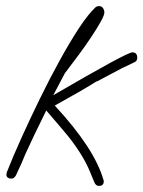

<svg xmlns="http://www.w3.org/2000/svg" viewBox="-20 -564 471 631"><path d="M305 47Q295 47 290 35L276 1Q264 -28 246 -57Q228 -86 205 -115Q201 -120 182.5 -142Q164 -164 132 -201Q89 -114 64 -59Q59 -46 51 -28Q43 -10 32 13Q26 23 18 23Q1 23 1 9L2 6V3Q22 -48 50.5 -111Q79 -174 111 -239.5Q143 -305 176 -365Q209 -425 239.5 -471.5Q270 -518 295 -541Q300 -544 305 -544Q320 -544 323 -525Q324 -516 311.5 -493.5Q299 -471 280 -442.5Q261 -414 241.5 -387.5Q222 -361 208 -343Q194 -325 193 -323L155 -251Q397 -392 415 -392Q431 -392 431 -374Q431 -363 421 -359L381 -340Q368 -333 347 -322Q326 -311 298 -296V-297Q276 -283 241.5 -263Q207 -243 160 -217Q290 -77 320 27Q321 28 321 32Q321 47 305 47Z"/></svg>

Font: Oooh Baby
Style: Regular
Weight: 400
Designer: Robert E. Leuschke
Foundry: Robert E. Leuschke
Version: Version 1.011; ttfautohint (v1.8.3)